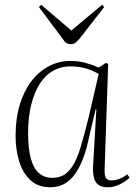

<svg xmlns="http://www.w3.org/2000/svg" viewBox="-20 -779 578 813"><path d="M423 -62Q422 -35 429 -25Q436 -15 451 -15Q468 -15 485.5 -21.5Q503 -28 519 -41L529 -26Q516 -15 501.5 -6Q487 3 470.5 8.5Q454 14 435 14Q412 14 397.5 4Q383 -6 378 -25.5Q373 -45 374 -73L388 -316H385L352 -176Q343 -136 329 -101Q315 -66 296.5 -40.5Q278 -15 252.5 -0.5Q227 14 193 14Q141 14 108.5 -16.5Q76 -47 61 -96.5Q46 -146 46 -205Q46 -278 64 -336.5Q82 -395 113.5 -436Q145 -477 187.5 -499Q230 -521 277 -521Q312 -521 341.5 -513Q371 -505 398 -493L429 -513L438 -508ZM201 -26Q228 -26 248.5 -37Q269 -48 287 -75.5Q305 -103 320.5 -153Q336 -203 355 -281L398 -466Q367 -483 339 -490.5Q311 -498 276 -498Q239 -498 206 -480Q173 -462 149.5 -426Q126 -390 112.5 -337Q99 -284 99 -214Q99 -150 110.5 -108Q122 -66 145 -46Q168 -26 201 -26ZM145 -749 154 -759 282 -650 413 -759 421 -749 316 -614Q308 -605 300 -598.5Q292 -592 280 -592Q275 -592 268.5 -594Q262 -596 257 -599Z"/></svg>

Font: Literata 60pt ExtraLight
Style: Italic
Weight: 250
Italic angle: -2°
Designer: Latin by Veronika Burian and Jose Scaglione. Greek by Irene Vlachou. Cyrillic by Vera Evstafieva
Foundry: TypeTogether
Version: Version 3.103;gftools[0.9.29]